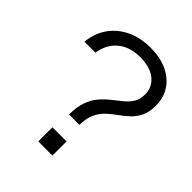

<svg xmlns="http://www.w3.org/2000/svg" viewBox="-210 -869 988 988"><g transform="rotate(45 283.5 -375.0)"><path d="M253 -210Q253 -267 267.5 -306Q282 -345 305.5 -371.5Q329 -398 355 -418Q381 -438 404.5 -457.5Q428 -477 442.5 -501Q457 -525 457 -560Q457 -613 416 -645.5Q375 -678 304 -678Q229 -678 182 -639.5Q135 -601 124 -531H44Q51 -598 85.5 -647Q120 -696 177 -723Q234 -750 307 -750Q376 -750 427.5 -726.5Q479 -703 508 -660Q537 -617 537 -558Q537 -511 522 -480Q507 -449 483.5 -427Q460 -405 433 -386Q406 -367 382.5 -345Q359 -323 344 -291Q329 -259 329 -210ZM239 0V-103H342V0Z"/></g></svg>

Font: Instrument Sans
Style: Regular
Weight: 400
Designer: Rodrigo Fuenzalida
Foundry: fragTYPE
Version: Version 1.000;gftools[0.9.28]